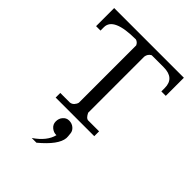

<svg xmlns="http://www.w3.org/2000/svg" viewBox="-288 -883 1350 1350"><g transform="rotate(45 386.5 -208.0)"><path d="M385 183Q367 258 276 320H323Q443 220 449 148Q450 137 446 104Q444 81 424 64Q404 47 376 47Q348 47 330 69Q313 89 313 118Q313 148 337 167Q358 183 379 183Q381 183 384 183Q385 183 385 183ZM431 -644Q435 -674 461 -688H579Q689 -688 689 -590V-556H733V-736H40V-556H84V-590Q84 -688 304 -688Q325 -682 335 -660V-90Q331 -74 319 -61Q307 -48 289 -46H194V0H578V-48H467Q449 -50 431 -86Z"/></g></svg>

Font: Sawarabi Mincho
Style: Regular
Weight: 400
Version: Version 1.082; ttfautohint (v1.8.4.7-5d5b)